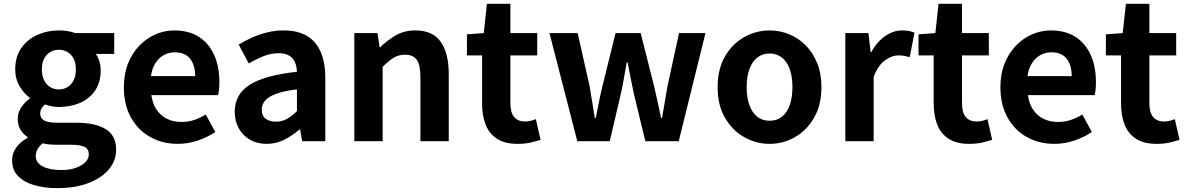

<svg xmlns="http://www.w3.org/2000/svg" viewBox="-20 -731 6145 994"><path d="M275.8 243Q210.3 243 157.2 227.6Q104 212.2 73.3 180.4Q42.6 148.5 42.6 99.1Q42.6 64.1 62.9 34.3Q83.3 4.4 122.6 -16.9V-21.7Q101.1 -36 86.4 -59Q71.7 -81.9 71.7 -116.6Q71.7 -147.9 90.3 -175.5Q108.8 -203.1 134.4 -220.6V-224.6Q104.7 -245.8 81.8 -284.1Q58.8 -322.4 58.8 -371.9Q58.8 -437.6 90.6 -482.8Q122.4 -527.9 174.1 -550.7Q225.7 -573.5 284.3 -573.5Q308.8 -573.5 330.6 -569.9Q352.4 -566.3 369.7 -559.8H571.4V-451.9H475.8Q486.7 -437.5 493.9 -415.1Q501.2 -392.8 501.2 -367.3Q501.2 -304.3 472.1 -261.8Q443 -219.3 393.8 -198.2Q344.6 -177.1 284.3 -177.1Q268.5 -177.1 249.9 -180.5Q231.2 -183.9 212.4 -190.2Q201.5 -180.1 194.9 -169.6Q188.3 -159.1 188.3 -141.4Q188.3 -120 207.7 -107.9Q227.2 -95.7 276.5 -95.7H372.4Q473.4 -95.7 527.3 -62.5Q581.2 -29.4 581.2 44.1Q581.2 100.6 543.8 145.5Q506.4 190.4 437.8 216.7Q369.3 243 275.8 243ZM284.3 -267.9Q309.2 -267.9 329.3 -280Q349.3 -292 361.1 -315.3Q372.9 -338.6 372.9 -371.9Q372.9 -404.9 361.2 -427.3Q349.5 -449.7 329.5 -461.6Q309.5 -473.5 284.3 -473.5Q260.1 -473.5 240.1 -461.6Q220.1 -449.7 208.4 -427.4Q196.7 -405.1 196.7 -371.9Q196.7 -338.6 208.5 -315.3Q220.3 -292 240.3 -280Q260.3 -267.9 284.3 -267.9ZM298.1 149.3Q340.8 149.3 372.2 138.1Q403.7 126.8 421.7 108.8Q439.7 90.7 439.7 69.2Q439.7 38.6 415.7 28.4Q391.8 18.3 347 18.3H278.5Q253.2 18.3 235.1 16.7Q217 15.1 201.2 10.8Q182.5 25.9 173.7 42.6Q164.9 59.3 164.9 76.6Q164.9 111.4 200.9 130.4Q237 149.3 298.1 149.3Z M900.4 13.8Q821.9 13.8 758.7 -21.2Q695.5 -56.1 658.4 -121.9Q621.2 -187.7 621.2 -279.9Q621.2 -348.1 642.8 -402.2Q664.4 -456.3 701.6 -494.8Q738.8 -533.2 785.5 -553.4Q832.3 -573.5 881.7 -573.5Q959.1 -573.5 1011 -539.3Q1062.9 -505.1 1089.4 -444.7Q1115.8 -384.4 1115.8 -306.4Q1115.8 -285.9 1113.9 -267.6Q1111.9 -249.4 1109.1 -238.4H763.7Q769.9 -192.8 791.2 -162.1Q812.4 -131.4 845.1 -115.5Q877.8 -99.6 919.6 -99.6Q953.6 -99.6 984 -109.4Q1014.3 -119.3 1045.1 -138.2L1094.6 -47.9Q1053.7 -19.8 1003 -3Q952.4 13.8 900.4 13.8ZM761.4 -336.9H990.3Q990.3 -393.2 964.4 -426.7Q938.6 -460.2 884.1 -460.2Q855 -460.2 829.2 -446.4Q803.4 -432.6 785.4 -405.4Q767.4 -378.2 761.4 -336.9Z M1360.4 13.8Q1310.9 13.8 1273.6 -7.9Q1236.4 -29.5 1215.8 -67.2Q1195.2 -105 1195.2 -152.6Q1195.2 -242.2 1271.9 -291.6Q1348.7 -341 1517.3 -359.4Q1516.2 -386.8 1507.1 -408.6Q1498 -430.4 1477.4 -442.9Q1456.8 -455.5 1422.1 -455.5Q1383.3 -455.5 1345.3 -440.5Q1307.3 -425.6 1268 -402.4L1215.7 -500.1Q1249.1 -520.7 1286.2 -537.1Q1323.3 -553.4 1364.3 -563.5Q1405.3 -573.5 1449.1 -573.5Q1520.4 -573.5 1568 -545.7Q1615.6 -517.8 1639.9 -463Q1664.1 -408.3 1664.1 -327V0H1544.4L1533.9 -59.9H1529.4Q1493.3 -28.4 1451 -7.3Q1408.8 13.8 1360.4 13.8ZM1408.7 -101.1Q1440.1 -101.1 1465.6 -115.4Q1491.1 -129.7 1517.3 -155.8V-268.4Q1449.4 -260.3 1409.2 -245.2Q1369 -230.1 1352.1 -209.7Q1335.1 -189.3 1335.1 -163.8Q1335.1 -130.8 1355.7 -116Q1376.3 -101.1 1408.7 -101.1Z M1814.3 0V-559.8H1934L1945.4 -485.9H1948.2Q1984.5 -522.2 2028.7 -547.9Q2072.9 -573.5 2130.2 -573.5Q2220.6 -573.5 2261.9 -514.3Q2303.2 -455 2303.2 -349.1V0H2156.5V-330.9Q2156.5 -396 2137.5 -421.9Q2118.5 -447.7 2077.1 -447.7Q2042.9 -447.7 2017.6 -431.9Q1992.3 -416 1961 -385.1V0Z M2659.9 13.8Q2593.7 13.8 2553.1 -12.6Q2512.4 -39 2494.1 -86Q2475.8 -133 2475.8 -195.4V-444.1H2397.3V-553.2L2484.4 -559.8L2500.9 -711.4H2622.4V-559.8H2761.2V-444.1H2622.4V-195.8Q2622.4 -148 2642.1 -124.9Q2661.8 -101.9 2698.8 -101.9Q2713 -101.9 2728.1 -105.7Q2743.2 -109.6 2754.1 -114.2L2778.6 -7Q2756.3 0.2 2726.8 7Q2697.3 13.8 2659.9 13.8Z M2968.7 0 2824.6 -559.8H2970.6L3032.6 -284Q3040.1 -242.3 3046.1 -202.2Q3052.1 -162 3059.3 -120H3064.3Q3072.7 -162 3080.7 -202.6Q3088.6 -243.1 3098.6 -284L3166.8 -559.8H3296.7L3366.5 -284Q3376.5 -242.3 3385 -202.2Q3393.4 -162 3402.6 -120H3407.4Q3414.9 -162 3421.4 -202.2Q3427.8 -242.3 3435.5 -284L3495.3 -559.8H3632.3L3493.9 0H3320.9L3261.9 -244.3Q3253 -283.8 3245.5 -323.6Q3237.9 -363.3 3229.3 -407.5H3224.3Q3216.6 -363.3 3209.7 -323.3Q3202.9 -283.4 3193.8 -243.8L3136.8 0Z M3964.3 13.8Q3894.3 13.8 3832.6 -21.1Q3770.9 -55.9 3733 -121.7Q3695.2 -187.5 3695.2 -279.9Q3695.2 -372.8 3733 -438.4Q3770.9 -503.9 3832.6 -538.7Q3894.3 -573.5 3964.3 -573.5Q4016.7 -573.5 4065.1 -553.9Q4113.4 -534.2 4151 -496.4Q4188.6 -458.5 4210.6 -404.2Q4232.6 -349.8 4232.6 -279.9Q4232.6 -187.5 4194.6 -121.7Q4156.7 -55.9 4095.5 -21.1Q4034.3 13.8 3964.3 13.8ZM3964.3 -105.8Q4002.3 -105.8 4028.9 -127.3Q4055.5 -148.9 4069 -188.2Q4082.5 -227.4 4082.5 -279.9Q4082.5 -332.7 4069 -371.7Q4055.5 -410.7 4028.9 -432.3Q4002.3 -454 3964.3 -454Q3926.2 -454 3899.7 -432.3Q3873.1 -410.7 3859.3 -371.7Q3845.5 -332.7 3845.5 -279.9Q3845.5 -227.4 3859.3 -188.2Q3873.1 -148.9 3899.7 -127.3Q3926.2 -105.8 3964.3 -105.8Z M4356.3 0V-559.8H4476L4487.4 -460.8H4490.2Q4520.9 -515.8 4563.2 -544.7Q4605.5 -573.5 4649.3 -573.5Q4672.7 -573.5 4687.4 -570.4Q4702.2 -567.2 4714.4 -561.8L4689.8 -435.2Q4674.4 -439.4 4661.5 -441.8Q4648.6 -444.2 4630.3 -444.2Q4598.4 -444.2 4562.7 -419.3Q4527 -394.4 4503 -333.6V0Z M4997.9 13.8Q4931.7 13.8 4891.1 -12.6Q4850.4 -39 4832.1 -86Q4813.8 -133 4813.8 -195.4V-444.1H4735.3V-553.2L4822.4 -559.8L4838.9 -711.4H4960.4V-559.8H5099.2V-444.1H4960.4V-195.8Q4960.4 -148 4980.1 -124.9Q4999.8 -101.9 5036.8 -101.9Q5051 -101.9 5066.1 -105.7Q5081.2 -109.6 5092.1 -114.2L5116.6 -7Q5094.3 0.2 5064.8 7Q5035.3 13.8 4997.9 13.8Z M5438.4 13.8Q5359.9 13.8 5296.7 -21.2Q5233.5 -56.1 5196.4 -121.9Q5159.2 -187.7 5159.2 -279.9Q5159.2 -348.1 5180.8 -402.2Q5202.4 -456.3 5239.6 -494.8Q5276.8 -533.2 5323.5 -553.4Q5370.3 -573.5 5419.7 -573.5Q5497.1 -573.5 5549 -539.3Q5600.9 -505.1 5627.4 -444.7Q5653.8 -384.4 5653.8 -306.4Q5653.8 -285.9 5651.9 -267.6Q5649.9 -249.4 5647.1 -238.4H5301.7Q5307.9 -192.8 5329.2 -162.1Q5350.4 -131.4 5383.1 -115.5Q5415.8 -99.6 5457.6 -99.6Q5491.6 -99.6 5522 -109.4Q5552.3 -119.3 5583.1 -138.2L5632.6 -47.9Q5591.7 -19.8 5541 -3Q5490.4 13.8 5438.4 13.8ZM5299.4 -336.9H5528.3Q5528.3 -393.2 5502.4 -426.7Q5476.6 -460.2 5422.1 -460.2Q5393 -460.2 5367.2 -446.4Q5341.4 -432.6 5323.4 -405.4Q5305.4 -378.2 5299.4 -336.9Z M5967.9 13.8Q5901.7 13.8 5861.1 -12.6Q5820.4 -39 5802.1 -86Q5783.8 -133 5783.8 -195.4V-444.1H5705.3V-553.2L5792.4 -559.8L5808.9 -711.4H5930.4V-559.8H6069.2V-444.1H5930.4V-195.8Q5930.4 -148 5950.1 -124.9Q5969.8 -101.9 6006.8 -101.9Q6021 -101.9 6036.1 -105.7Q6051.2 -109.6 6062.1 -114.2L6086.6 -7Q6064.3 0.2 6034.8 7Q6005.3 13.8 5967.9 13.8Z"/></svg>

Font: Noto Sans JP
Style: Regular
Weight: 100
Designer: Ryoko NISHIZUKA 西塚涼子 (kana, bopomofo & ideographs); Paul D. Hunt (Latin, Greek & Cyrillic); Sandoll Communications 산돌커뮤니
Foundry: Adobe
Version: Version 2.004;hotconv 1.0.118;makeotfexe 2.5.65603